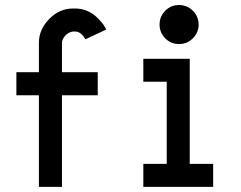

<svg xmlns="http://www.w3.org/2000/svg" viewBox="-20 -729 940 749"><path d="M313 -575.7Q295.9 -606 273.4 -606H264.6Q246.1 -603.5 233.9 -589.1Q221.7 -574.7 221.7 -562.5V-447.3H361.3V-357.4H221.7V0H131.8V-357.4H43.9V-447.3H131.8V-562.5Q131.8 -613.8 171.9 -654.8Q211.9 -695.8 264.6 -695.8H273.4Q296.9 -695.8 317.9 -687.3Q338.9 -678.7 352.3 -666.7Q365.7 -654.8 375.7 -642.8Q385.7 -630.9 390.1 -622.1L394.5 -613.8Z M678.7 -709.5Q699.2 -709.5 716.8 -699.2Q734.4 -689 744.6 -671.4Q754.9 -653.8 754.9 -633.3Q754.9 -602.1 732.4 -579.6Q710 -557.1 678.7 -557.1Q647 -557.1 624.8 -579.3Q602.5 -601.6 602.5 -633.3Q602.5 -665 624.8 -687.3Q647 -709.5 678.7 -709.5ZM811.5 -89.8V0H539.1V-89.8H630.4V-410.2H539.1V-499.5H720.2V-89.8Z"/></svg>

Font: Anka/Coder Narrow
Style: Bold
Weight: 700
Width: 3
Monospace: yes
Version: Version 001.100